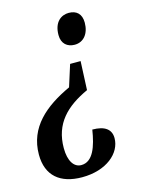

<svg xmlns="http://www.w3.org/2000/svg" viewBox="-112 -609 649 866"><g transform="rotate(-15 212.5 -176.0)"><path d="M285 -396C327 -396 354 -430 354 -481C354 -522 331 -542 295 -542C262 -542 225 -520 225 -457C225 -416 251 -396 285 -396ZM163 190C277 190 349 127 349 57C349 16 320 -6 262 -6C250 70 228 136 173 136C139 136 116 102 116 42C116 -73 183 -137 285 -184L291 -318H242L210 -217C91 -162 0 -86 0 41C0 140 61 190 163 190Z"/></g></svg>

Font: Noto Serif Condensed Semi
Style: Italic
Weight: 600
Width: 3
Italic angle: -12°
Designer: Monotype Design Team
Foundry: Monotype Imaging Inc.
Version: Version 1.901